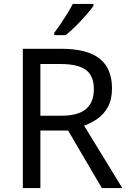

<svg xmlns="http://www.w3.org/2000/svg" viewBox="-20 -964 662 984"><path d="M294 -714Q427 -714 490.5 -663.5Q554 -613 554 -511Q554 -454 533 -416Q512 -378 479.5 -355.5Q447 -333 411 -320L607 0H502L329 -295H187V0H97V-714ZM289 -636H187V-371H294Q381 -371 421 -405.5Q461 -440 461 -507Q461 -577 419 -606.5Q377 -636 289 -636ZM459 -934Q447 -916 422 -887.5Q397 -859 368.5 -830.5Q340 -802 316 -784H258V-796Q273 -815 290.5 -841Q308 -867 325 -894.5Q342 -922 353 -944H459Z"/></svg>

Font: Noto Sans Symbols 2
Style: Regular
Weight: 400
Designer: Monotype Design Team
Foundry: Monotype Imaging Inc.
Version: Version 2.008; ttfautohint (v1.8.4.7-5d5b)